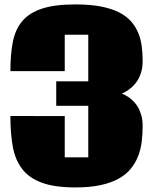

<svg xmlns="http://www.w3.org/2000/svg" viewBox="-20 -818 752 857"><path d="M26.4 -500.5Q26.4 -574.2 37.1 -630.1Q47.9 -686 79.1 -723.4Q110.4 -760.7 167.5 -779.5Q224.6 -798.3 316.9 -798.3Q381.3 -798.3 428.7 -789.3Q476.1 -780.3 509.5 -763.7Q543 -747.1 563.7 -723.9Q584.5 -700.7 596.4 -672.6Q608.4 -644.5 612.5 -612.3Q616.7 -580.1 616.7 -545.4Q616.7 -517.1 610.1 -495.6Q603.5 -474.1 593.3 -458Q583 -441.9 571 -431.2Q559.1 -420.4 548.8 -413.6Q538.6 -406.7 531.2 -403.8Q523.9 -400.9 523.4 -400.4Q523.9 -399.9 531.2 -397Q538.6 -394 548.8 -387.7Q559.1 -381.3 571 -370.6Q583 -359.9 593.3 -343.8Q603.5 -327.6 610.1 -305.9Q616.7 -284.2 616.7 -255.4Q616.7 -219.7 612.5 -185.5Q608.4 -151.4 596.4 -120.8Q584.5 -90.3 563.7 -64.7Q543 -39.1 509.5 -20.5Q476.1 -2 428.7 8.3Q381.3 18.6 316.9 18.6Q224.6 18.6 167.5 -2.2Q110.4 -22.9 79.1 -63.5Q47.9 -104 37.1 -163.3Q26.4 -222.7 26.4 -300.3L269 -299.8V-115.7H374V-345.7H231V-455.1H374V-663.1H269V-500.5Z"/></svg>

Font: Coda Caption ExtraBold
Style: Regular
Weight: 800
Designer: vernon adams
Foundry: vernon adams
Version: Version 1.002